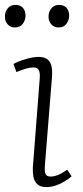

<svg xmlns="http://www.w3.org/2000/svg" viewBox="-29 -749 338 783"><path d="M133 -429Q135 -451 129.5 -462.5Q124 -474 108 -474Q94 -474 76.5 -469Q59 -464 38 -455L26 -488Q45 -499 76 -508Q107 -517 127 -517Q155 -517 167.5 -504.5Q180 -492 182.5 -471Q185 -450 182 -422L154 -74Q152 -49 157 -39Q162 -29 177 -29Q192 -29 208 -35.5Q224 -42 245 -57L263 -30Q251 -19 234 -9Q217 1 198.5 7.5Q180 14 160 14Q135 14 122.5 1.5Q110 -11 107 -29.5Q104 -48 105 -66ZM-9 -681Q-9 -701 2.5 -715Q14 -729 33 -729Q54 -729 64.5 -717Q75 -705 75 -685Q75 -667 64 -652Q53 -637 32 -637Q14 -637 2.5 -649.5Q-9 -662 -9 -681ZM169 -681Q169 -701 180.5 -715Q192 -729 211 -729Q232 -729 242.5 -717Q253 -705 253 -685Q253 -667 242 -652Q231 -637 210 -637Q192 -637 180.5 -649.5Q169 -662 169 -681Z"/></svg>

Font: Literata ExtraLight
Style: Italic
Weight: 250
Italic angle: -2°
Designer: Latin by Veronika Burian and Jose Scaglione. Greek by Irene Vlachou. Cyrillic by Vera Evstafieva
Foundry: TypeTogether
Version: Version 3.002